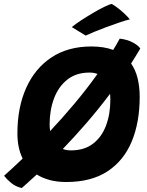

<svg xmlns="http://www.w3.org/2000/svg" viewBox="-46 -895 742 971"><path d="M289 25.5Q242.5 25.5 205.5 15.5Q168.5 5.5 140 -12.5Q119 6.5 100 23.8Q81 41 64 56Q32.5 48.5 10.8 30.5Q-11 12.5 -25.5 -6Q-3 -26 20.5 -47.8Q44 -69.5 68.5 -93Q42 -147 42 -220.5Q42 -351 86.2 -450Q130.5 -549 214 -604.5Q297.5 -660 416.5 -660Q479.5 -660 526.5 -642.5Q544 -671 559.5 -699.5Q596.5 -695.5 625 -680.5Q653.5 -665.5 663.5 -649.5Q641 -611.5 617 -574Q640 -540.5 650.2 -497.8Q660.5 -455 660.5 -405.5Q660.5 -276 620 -179Q579.5 -82 497.2 -28.2Q415 25.5 289 25.5ZM205 -266Q205 -248.5 207.5 -232Q269.5 -298 330.8 -371Q392 -444 447 -521Q429 -528 406.5 -528Q340 -528 295 -492.8Q250 -457.5 227.5 -398Q205 -338.5 205 -266ZM313 -134.5Q380 -134.5 424 -168Q468 -201.5 490 -259.5Q512 -317.5 512 -390Q512 -406 510.5 -420.5Q450.5 -341 389.8 -271Q329 -201 271.5 -141.5Q290 -134.5 313 -134.5ZM519.5 -875Q552.5 -855 579 -830Q605.5 -805 610.5 -797Q589 -792 557.5 -781.2Q526 -770.5 492.2 -758Q458.5 -745.5 430.2 -733.8Q402 -722 387.5 -715L317 -758Q335 -773 364 -792Q393 -811 424 -829.2Q455 -847.5 481 -860.2Q507 -873 519.5 -875Z"/></svg>

Font: Grandstander
Style: Bold Italic
Weight: 700
Italic angle: -15°
Designer: Tyler Finck
Foundry: Etcetera Type Co
Version: Version 1.200; ttfautohint (v1.8.3)